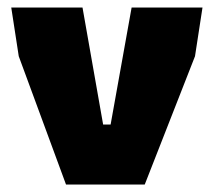

<svg xmlns="http://www.w3.org/2000/svg" viewBox="-20 -492 570 512"><path d="M156 0 30 -342 10 -472H200L255 -160H275L331 -472H520L500 -342L366 0Z"/></svg>

Font: Rowdies
Style: Regular
Weight: 400
Designer: Jaikishan Patel
Version: Version 1.000; ttfautohint (v1.8.3)